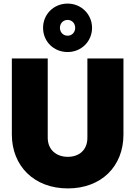

<svg xmlns="http://www.w3.org/2000/svg" viewBox="-20 -1038 754 1070"><path d="M358 12C546 12 668 -112 668 -288V-712H467V-270C467 -202 421 -164 358 -164C295 -164 246 -202 246 -271V-712H46V-289C46 -113 170 12 358 12ZM220 -883C220 -807 279 -748 357 -748C433 -748 493 -807 493 -883C493 -958 433 -1018 357 -1018C279 -1018 220 -958 220 -883ZM314 -883C314 -908 332 -927 357 -927C381 -927 399 -908 399 -883C399 -858 381 -839 357 -839C332 -839 314 -858 314 -883Z"/></svg>

Font: MV Cash Black
Style: Regular
Weight: 900
Designer: Rodrigo Fuenzalida
Foundry: fragTYPE
Version: Version 1.100;Glyphs 3.1.2 (3151)